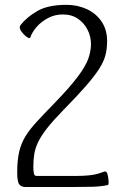

<svg xmlns="http://www.w3.org/2000/svg" viewBox="-20 -751 507 779"><path d="M83.5 7.8Q66.9 7.8 58.3 -2.7Q49.8 -13.2 49.8 -51.8Q49.8 -101.1 57.9 -135.5Q65.9 -169.9 83.3 -198Q100.6 -226.1 128.7 -256.6Q156.7 -287.1 196.8 -328.1Q262.7 -396 295.4 -439.7Q328.1 -483.4 338.6 -513.9Q349.1 -544.4 349.1 -572.3Q349.1 -602.5 335.4 -629.9Q321.8 -657.2 296.4 -674.8Q271 -692.4 234.9 -692.4Q203.1 -692.4 175.8 -678.2Q148.4 -664.1 129.4 -642.6Q110.4 -621.1 103 -599.1Q101.1 -593.8 92 -598.9Q83 -604 72.8 -615.7Q53.7 -637.2 63.5 -649.4Q88.4 -681.6 131.8 -706.5Q175.3 -731.4 249.5 -731.4Q294.9 -731.4 332.5 -713.9Q370.1 -696.3 392.3 -663.3Q414.6 -630.4 414.6 -584Q414.6 -554.2 408.2 -528.6Q401.9 -502.9 383.3 -473.4Q364.7 -443.8 329.6 -403.3Q294.4 -362.8 236.3 -303.7Q195.3 -261.7 170.9 -230.5Q146.5 -199.2 134.5 -174.1Q122.6 -148.9 118.9 -125Q115.2 -101.1 115.2 -73.2Q115.2 -61.5 117.2 -49.3Q119.1 -37.1 127.9 -37.1H283.2Q319.8 -37.1 341.6 -39.6Q363.3 -42 377.4 -46.1Q391.6 -50.3 404.8 -55.2Q408.2 -56.2 412.1 -52.7Q416 -49.3 418.5 -33.7Q423.8 -1 417 0Q388.2 5.9 354 6.8Q319.8 7.8 268.6 7.8Z"/></svg>

Font: Dai Banna SIL Light
Style: Regular
Weight: 300
Designer: Victor Gaultney
Foundry: SIL International
Version: Version 4.000